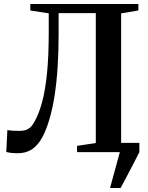

<svg xmlns="http://www.w3.org/2000/svg" viewBox="-20 -763 744 963"><path d="M532 180 581 0 567 -46.5H679V0Q663.5 31 647 62.5Q630.5 94 614.8 123.8Q599 153.5 585 180ZM70 5.5Q48 5.5 34.8 3.8Q21.5 2 11.5 -0.5L17 -110.5Q29 -108.5 42.2 -107.5Q55.5 -106.5 77.5 -106.5Q93 -106.5 106 -110Q119 -113.5 130.8 -123.2Q142.5 -133 153 -153Q174.5 -190.5 190.5 -248.2Q206.5 -306 215.5 -392.8Q224.5 -479.5 224.5 -604V-696L132 -710.5V-743H674V-710.5L587.5 -696V-45L678 -31.5V0H366.5V-31.5L460.5 -45.5V-697H274V-590Q274 -503 269 -426Q264 -349 253.8 -283.5Q243.5 -218 228.2 -165.8Q213 -113.5 193 -76Q170.5 -34 140.2 -14.2Q110 5.5 70 5.5Z"/></svg>

Font: Merriweather 96pt SemiBold
Style: Regular
Weight: 600
Version: Version 2.100